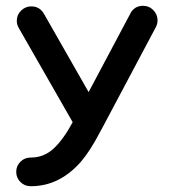

<svg xmlns="http://www.w3.org/2000/svg" viewBox="-20 -507 600 663"><path d="M473 -487Q495 -487 509.5 -472Q524 -457 524 -437Q524 -424 518 -413L332 -63Q330 -60 326 -52Q291 15 259 52Q185 136 87 136Q87 136 86 136Q65 136 50.5 121.5Q36 107 36 86.5Q36 66 50.5 51.5Q65 37 86 37Q87 37 87 37Q131 37 164.5 6.5Q198 -24 231 -85L45 -410Q38 -422 38 -435Q38 -456 53 -470.5Q68 -485 88 -485Q117 -485 132 -459L286 -189L430 -460Q443 -486 473 -487Q473 -487 473 -487Z"/></svg>

Font: Brass Mono
Style: Bold
Weight: 700
Monospace: yes
Version: Version 1.100; ttfautohint (v1.8.3) -l 8 -r 50 -G 200 -x 14 